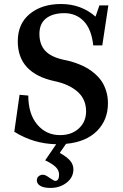

<svg xmlns="http://www.w3.org/2000/svg" viewBox="-20 -696 607 944"><path d="M228 228Q195.3 228 178.2 217.8Q161.1 207.5 161.1 190.4Q161.1 178.2 169.9 170.7Q178.7 163.1 191.4 163.1Q203.6 163.1 224.1 178.7Q246.1 193.4 251 193.4Q270.5 193.4 270.5 163.1Q270.5 142.1 254.4 125.7Q238.3 109.4 202.1 92.3L256.3 13.2Q143.6 10.7 50.3 -48.3L76.2 -230L119.1 -226.1Q119.1 -135.7 163.1 -83.7Q207 -31.7 274.9 -31.7Q332.5 -31.7 367.9 -64.7Q403.3 -97.7 403.3 -148.4Q403.3 -208 361.6 -244.9Q319.8 -281.7 251 -296.4Q67.4 -335 67.4 -492.7Q67.4 -579.6 126.7 -627.9Q186 -676.3 279.8 -676.3Q378.9 -676.3 449.7 -614.3L468.8 -669.4H512.7L482.9 -472.7H438.5Q429.7 -553.2 391.6 -592.3Q353.5 -631.3 296.4 -631.3Q239.7 -631.3 206.8 -605.7Q173.8 -580.1 173.8 -529.3Q173.8 -476.6 203.1 -445.6Q232.4 -414.6 296.4 -401.4Q314.5 -397.9 331.3 -393.1Q348.1 -388.2 370.4 -379.4Q392.6 -370.6 411.4 -359.4Q430.2 -348.1 449 -331.3Q467.8 -314.5 481 -294.4Q494.1 -274.4 502.4 -247.1Q510.7 -219.7 510.7 -188Q510.7 -106 456.8 -52Q402.8 2 304.7 11.2L273.9 55.7Q310.1 76.2 325.4 94.7Q340.8 113.3 340.8 136.7Q340.8 176.3 307.6 202.1Q274.4 228 228 228Z"/></svg>

Font: Elstob 6pt Medium
Style: Regular
Weight: 500
Designer: Peter S. Baker
Version: Version 1.015